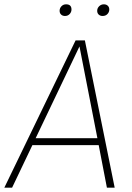

<svg xmlns="http://www.w3.org/2000/svg" viewBox="-33 -869 612 889"><path d="M268 -795Q257 -795 250 -801.5Q243 -808 243 -819Q243 -831 251.5 -840Q260 -849 273 -849Q298 -849 298 -825Q298 -813 289.5 -804Q281 -795 268 -795ZM442 -795Q431 -795 424 -801.5Q417 -808 417 -819Q417 -831 426 -840Q435 -849 448 -849Q459 -849 466 -842.5Q473 -836 473 -825Q473 -813 464.5 -804Q456 -795 442 -795ZM462 0 424 -197H117L23 0H-13L317 -682H360L498 0ZM132 -229H418L335 -654Z"/></svg>

Font: Fira Sans UltraLight
Style: Italic
Weight: 200
Italic angle: -8°
Designer: Carrois Corporate & Edenspiekermann AG
Foundry: Carrois Corporate GbR & Edenspiekermann AG
Version: Version 4.203;PS 004.203;hotconv 1.0.88;makeotf.lib2.5.64775